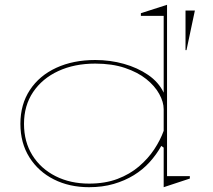

<svg xmlns="http://www.w3.org/2000/svg" viewBox="-20 -765 887 800"><path d="M676 -745V-31H771V-21L662 15V-150L652 -157Q632 -121 603.5 -89.5Q575 -58 537.5 -35Q500 -12 453.5 1.5Q407 15 351 15Q269 15 204.5 -17.5Q140 -50 102.5 -109.5Q65 -169 65 -249Q65 -330 104.5 -390Q144 -450 214.5 -482.5Q285 -515 377 -515Q439 -515 496 -499Q553 -483 597 -453Q641 -423 662 -379V-699H567V-710ZM377 -500Q290 -500 223 -469Q156 -438 118 -381.5Q80 -325 80 -249Q80 -174 115 -118Q150 -62 211.5 -31Q273 0 351 0Q418 0 469.5 -19.5Q521 -39 559 -71.5Q597 -104 622.5 -142.5Q648 -181 662 -220V-310Q662 -340 643.5 -373.5Q625 -407 589.5 -435.5Q554 -464 500.5 -482Q447 -500 377 -500ZM753 -556V-721H792L757 -556Z"/></svg>

Font: Kalnia SemiExpanded Thin
Style: Regular
Weight: 250
Width: 6
Designer: Frida Medrano
Foundry: Frida Medrano
Version: Version 1.105